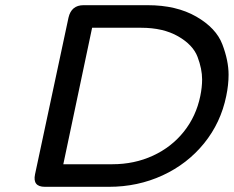

<svg xmlns="http://www.w3.org/2000/svg" viewBox="-20 -720 901 740"><path d="M244 -652Q255 -700 302 -700H549Q660 -700 736.5 -656Q813 -612 837 -549Q861 -486 861 -432Q861 -393 852 -350Q831 -247 766.5 -167.5Q702 -88 606.5 -44Q511 0 400 0H153Q105 0 115 -48ZM413 -87Q498 -87 569.5 -120Q641 -153 688.5 -212.5Q736 -272 752 -350Q759 -384 759 -414Q759 -454 741.5 -500.5Q724 -547 666.5 -580Q609 -613 524 -613H335L224 -87Z"/></svg>

Font: Sepalumica Med
Style: Italic
Weight: 500
Italic angle: -12°
Designer: Julieta Ulanovsky
Foundry: Julieta Ulanovsky
Version: Version 7.200